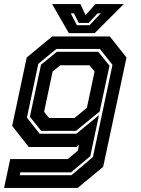

<svg xmlns="http://www.w3.org/2000/svg" viewBox="-40 -718 688 938"><path d="M-20 200 10 59H291L340 18.5L346 -10L334 0H100.5L19.5 -103L90.5 -437L215 -540H496.5L578 -437L464 97L339.5 200ZM56.5 138H309L414 49L509.5 -401L448 -479H235.5L147 -406L91.5 -143.5L153.5 -64.5H333L443.5 -155.5L401 45L307 124H59.5ZM161.5 -78.5 106 -147.5 160.5 -402 237.5 -465H440L495 -397L447 -173.5L331 -78.5ZM199.5 -141.5H324L384.5 -191.5L422 -368.5L397.5 -399H254L217 -368.5L175.5 -172ZM296.5 -556 214.5 -698H353L378 -644L426 -698H564.5L422.5 -556ZM335.5 -595H397.5L452.5 -653H437L393 -606H345L321 -653H305.5Z"/></svg>

Font: Tourney
Style: Bold Italic
Weight: 700
Italic angle: -12°
Version: Version 1.015